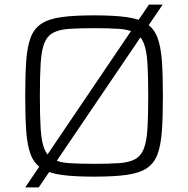

<svg xmlns="http://www.w3.org/2000/svg" viewBox="-20 -763 821 838"><path d="M90 55 630 -743H690L149 55ZM391 8Q305 8 249.5 0.5Q194 -7 161.5 -28Q129 -49 114 -88.5Q99 -128 94.5 -190.5Q90 -253 90 -344Q90 -435 94.5 -497.5Q99 -560 114 -599.5Q129 -639 161.5 -660Q194 -681 249.5 -688.5Q305 -696 391 -696Q476 -696 531.5 -688.5Q587 -681 619.5 -660Q652 -639 667 -599.5Q682 -560 686.5 -497.5Q691 -435 691 -344Q691 -253 686.5 -190.5Q682 -128 667 -88.5Q652 -49 619.5 -28Q587 -7 531.5 0.5Q476 8 391 8ZM391 -48Q457 -48 500 -51Q543 -54 569 -68Q595 -82 607.5 -113.5Q620 -145 623.5 -200.5Q627 -256 627 -344Q627 -432 623.5 -487.5Q620 -543 607.5 -574.5Q595 -606 569 -620Q543 -634 500 -637Q457 -640 391 -640Q325 -640 281.5 -637Q238 -634 212 -620Q186 -606 173.5 -574.5Q161 -543 157.5 -487.5Q154 -432 154 -344Q154 -256 157.5 -200.5Q161 -145 173.5 -113.5Q186 -82 212 -68Q238 -54 281.5 -51Q325 -48 391 -48Z"/></svg>

Font: Saira SemiExpanded Light
Style: Regular
Weight: 300
Width: 6
Designer: Hector Gatti with collaboration of the Omnibus-Type team
Foundry: Omnibus-Type
Version: Version 1.101